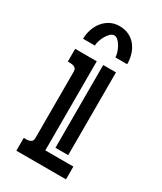

<svg xmlns="http://www.w3.org/2000/svg" viewBox="-157 -657 606 718"><g transform="rotate(30 146.0 -298.5)"><path d="M39.1 -439.9H132.3V-55.2H253.4V0H39.1V-55.2Q44.9 -55.2 51.8 -55.4Q58.6 -55.7 64.2 -57.4Q69.8 -59.1 73.5 -63.5Q77.1 -67.9 77.1 -76.7V-362.8Q77.1 -371.6 73.5 -376.2Q69.8 -380.9 64.2 -382.6Q58.6 -384.3 52 -384.5Q45.4 -384.8 39.1 -384.8ZM215.3 -439.9V-82.5H160.2V-439.9ZM141.1 -596.7Q164.6 -596.7 182.4 -587.9Q200.2 -579.1 212.2 -564Q224.1 -548.8 230.2 -529.3Q236.3 -509.8 236.3 -487.8V-487.3H185.5Q185.5 -495.1 182.1 -506.8Q178.7 -518.6 172.6 -529.5Q166.5 -540.5 158.4 -548.6Q150.4 -556.6 141.1 -556.6Q131.8 -556.6 123.8 -548.6Q115.7 -540.5 109.6 -529.5Q103.5 -518.6 100.1 -506.8Q96.7 -495.1 96.7 -487.3H45.9Q45.9 -507.8 52.5 -527.6Q59.1 -547.4 71.3 -562.7Q83.5 -578.1 101.1 -587.4Q118.7 -596.7 141.1 -596.7Z"/></g></svg>

Font: Isar CAT
Style: Regular
Weight: 400
Designer: Digitized by Peter Wiegel
Foundry: CAT-Fonts, Peter Wiegel
Version: Version 1.000; ttfautohint (v1.3)